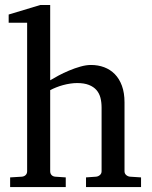

<svg xmlns="http://www.w3.org/2000/svg" viewBox="-20 -757 614 777"><path d="M328.1 0V-39.1L369.1 -42Q377.9 -43 384.5 -48.8Q391.1 -54.7 391.1 -64V-321.8Q391.1 -343.3 386.5 -361.3Q381.8 -379.4 370.4 -392.6Q358.9 -405.8 339.8 -413.3Q320.8 -420.9 292 -420.9Q278.8 -420.9 264.2 -418.7Q249.5 -416.5 235.1 -412.6Q220.7 -408.7 207.3 -403.3Q193.8 -397.9 183.1 -392.1V-64Q183.1 -54.7 188.5 -48.8Q193.8 -43 203.1 -42L246.1 -39.1V0H21V-39.1L68.8 -42Q78.1 -43 84 -48.8Q89.8 -54.7 89.8 -64V-665H15.1V-698.2L143.1 -736.8H183.1V-432.1Q196.8 -440.4 216.8 -451.2Q236.8 -461.9 259.5 -471.4Q282.2 -481 305.4 -487.5Q328.6 -494.1 348.1 -494.1Q377 -494.1 401.6 -484.9Q426.3 -475.6 444.6 -457Q462.9 -438.5 473.4 -409.9Q483.9 -381.3 483.9 -342.8V-64Q483.9 -54.7 490.5 -48.8Q497.1 -43 505.9 -42L550.8 -39.1V0Z"/></svg>

Font: BabelStone Ogham Pictish
Style: Regular
Weight: 400
Designer: Andrew West
Foundry: BabelStone
Version: Version 1.02 March 14, 2022